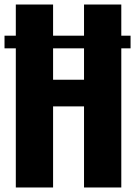

<svg xmlns="http://www.w3.org/2000/svg" viewBox="-27 -830 598 850"><path d="M43 0V-616H-7V-672H43V-810H208V-672H345V-810H510V-672H551V-616H510V0H345V-359H208V0ZM208 -477H345V-616H208Z"/></svg>

Font: Oswald SemiBold
Style: Regular
Weight: 600
Designer: Vernon Adams
Foundry: Vernon Adams
Version: Version 4.100; ttfautohint (v1.8.1.43-b0c9)